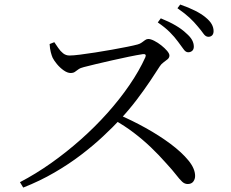

<svg xmlns="http://www.w3.org/2000/svg" viewBox="-20 -838 1040 864"><path d="M780.8 -650.8Q765.5 -671.8 744.3 -693.1Q723.1 -714.4 690 -737.1L703.6 -755.5Q742 -740.1 770.9 -723.1Q799.7 -706 817.6 -688.6Q836.5 -672.4 844.4 -657.7Q852.2 -643 852.2 -628.2Q852.2 -616 845 -609.4Q837.7 -602.8 826.6 -602.8Q815.2 -602.8 805.5 -617.2Q795.8 -631.5 780.8 -650.8ZM868.7 -720.4Q853.6 -739 833.1 -758.1Q812.6 -777.3 778.5 -801L791 -817.6Q828.9 -804.5 857.8 -789.9Q886.7 -775.3 904.8 -760.1Q924.6 -744 932.8 -728.9Q941.1 -713.8 941.1 -698.1Q941.1 -685.7 934.7 -679Q928.2 -672.4 917.4 -672.4Q905.3 -672.4 895.2 -686.9Q885.1 -701.4 868.7 -720.4ZM203.3 -639.8 224.4 -648.2Q232.6 -636.4 242.1 -622.2Q251.6 -608 264 -598.1Q276.5 -588.2 292.7 -588.2Q309.4 -588.2 340.1 -592.1Q370.8 -596 408.4 -601.8Q446.1 -607.6 483.8 -614.4Q521.6 -621.2 552.6 -627.4Q583.6 -633.6 599.8 -638.1Q610.6 -641.1 618.2 -646.8Q625.7 -652.5 632.8 -657.5Q639.8 -662.6 647.1 -662.6Q658 -662.6 674.1 -654.4Q690.3 -646.2 705.8 -633.9Q721.3 -621.6 731.9 -609.2Q742.4 -596.7 742.4 -588.3Q742.4 -578.6 734.4 -571.6Q726.3 -564.6 716.2 -557.6Q706.1 -550.6 699.4 -540.2Q681.9 -512.6 655.5 -473.2Q629 -433.7 595.6 -389.6Q562.3 -345.6 523.3 -303.5Q488.6 -266.3 444 -224.6Q399.5 -182.8 344.7 -141.1Q290 -99.3 224.8 -61.5Q159.7 -23.6 84.5 6.1L69.8 -18.2Q140.8 -55.2 209.7 -103.9Q278.6 -152.6 343 -209.7Q407.4 -266.7 463.1 -329Q518.7 -391.2 562.6 -455.3Q606.6 -519.4 634.1 -580.4Q640.6 -596.6 622.3 -594.3Q596 -590.3 558.9 -582.6Q521.9 -574.9 483.4 -566.2Q444.9 -557.5 411.3 -549.5Q377.6 -541.5 357.3 -536.1Q341.8 -532.4 333 -526.1Q324.2 -519.7 317 -514.6Q309.8 -509.5 297.8 -509.5Q283.6 -509.5 266.7 -521.3Q249.9 -533.1 236.3 -549.5Q222.8 -565.9 216.8 -578.2Q212.5 -587.7 208.5 -603.4Q204.4 -619 203.3 -639.8ZM491.2 -299.9 510.7 -323.5Q573.8 -296.5 635.4 -262.3Q696.9 -228.1 747.4 -190.5Q797.8 -152.8 827.9 -116Q858 -79.2 858 -46.2Q858 -31.8 849.7 -20.8Q841.5 -9.9 824.4 -9.9Q810.9 -9.9 799.5 -20.5Q788.1 -31.2 772.4 -51.5Q756.8 -71.8 729.7 -101.3Q694.5 -141.3 658.3 -175.8Q622.1 -210.2 581.6 -241Q541.2 -271.8 491.2 -299.9Z"/></svg>

Font: Noto Serif JP
Style: Regular
Weight: 200
Designer: Ryoko NISHIZUKA 西塚涼子 (kana & ideographs); Frank Grießhammer (Latin, Greek & Cyrillic); Wenlong ZHANG 张文龙 (bopomofo); San
Foundry: Adobe
Version: Version 2.001;hotconv 1.1.0;makeotfexe 2.6.0